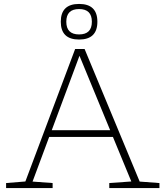

<svg xmlns="http://www.w3.org/2000/svg" viewBox="-20 -956 834 976"><path d="M690 -33 790.5 -25.5V0H535.5V-25.5L647.5 -33.5L554 -260H230L145.5 -33L247.5 -25.5V0H11V-25.5L109 -33.5L362 -707H410ZM243 -294H540L384 -672.5ZM382 -936Q475 -936 475 -845.5Q475 -755 382 -755Q289 -755 289 -845.5Q289 -936 382 -936ZM382 -781Q447 -781 447 -845.5Q447 -910 382 -910Q317 -910 317 -845.5Q317 -781 382 -781Z"/></svg>

Font: Newsreader Caption ExtraLight
Style: Regular
Weight: 275
Designer: Hugues Gentile
Foundry: Production Type
Version: Version 1.001